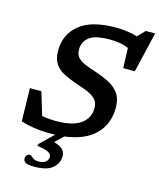

<svg xmlns="http://www.w3.org/2000/svg" viewBox="-139 -843 972 1173"><g transform="rotate(15 347.0 -256.0)"><path d="M190.5 232.5Q151 232.5 136 224Q121 215.5 121 199Q121 187 128.5 178Q136 169 147.5 169Q154 169 168.2 182Q182.5 195 208 195Q237.5 195 252.8 182.2Q268 169.5 268 148.5Q268 133 249.2 122.5Q230.5 112 176.5 104L180.5 91.5L264 10.5Q253 11 241.5 11Q175 11 129.2 3.8Q83.5 -3.5 46 -15.5L41.5 -224.5H114L158 -79Q178 -75.5 200.8 -73.5Q223.5 -71.5 249 -71.5Q353.5 -71.5 404 -108.8Q454.5 -146 454.5 -208Q454.5 -245.5 431.5 -267Q408.5 -288.5 372 -302Q335.5 -315.5 295 -329.5Q254.5 -343.5 221.2 -361.5Q188 -379.5 168.2 -410Q148.5 -440.5 148.5 -491Q148.5 -593.5 224.2 -655.8Q300 -718 454 -718Q491.5 -718 525.8 -713.2Q560 -708.5 590 -699L635 -745H694L634 -490H560.5L556 -616.5Q534.5 -626.5 504.2 -632.2Q474 -638 440 -638Q344.5 -638 307.2 -608.5Q270 -579 270 -530.5Q270 -497.5 288 -479Q306 -460.5 337.8 -448Q369.5 -435.5 411 -422Q452.5 -408 491 -388.5Q529.5 -369 554.5 -335Q579.5 -301 579.5 -243.5Q579.5 -141.5 514.2 -75.8Q449 -10 321 6.5L269 55.5Q310.5 67 326.5 84.8Q342.5 102.5 342.5 125Q342.5 170.5 306.5 201.5Q270.5 232.5 190.5 232.5Z"/></g></svg>

Font: Newsreader Caption Medium
Style: Italic
Weight: 500
Italic angle: -17°
Designer: Hugues Gentile
Foundry: Production Type
Version: Version 1.001